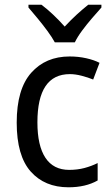

<svg xmlns="http://www.w3.org/2000/svg" viewBox="-20 -837 471 816"><path d="M271 -41Q170 -41 110.5 -108Q51 -175 51 -316Q51 -458 112.5 -527.5Q174 -597 276 -597Q313 -597 346.5 -589.5Q380 -582 403 -570L376 -499Q354 -508 327 -515Q300 -522 277 -522Q139 -522 139 -317Q139 -218 173 -166.5Q207 -115 274 -115Q309 -115 339 -123Q369 -131 395 -144V-70Q344 -41 271 -41ZM213 -657Q201 -679 181.5 -705.5Q162 -732 140.5 -758Q119 -784 101 -805V-817H156Q179 -800 205 -775.5Q231 -751 255 -724Q281 -752 305 -774Q329 -796 355 -817H411V-805Q394 -786 371.5 -760Q349 -734 329 -707Q309 -680 298 -657Z"/></svg>

Font: Noto Sans Tamil UI SemiCondensed
Style: Regular
Weight: 400
Width: 4
Designer: Jelle Bosma - Monotype Design Team
Foundry: Monotype Imaging Inc.
Version: Version 2.004; ttfautohint (v1.8.4.7-5d5b)